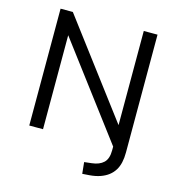

<svg xmlns="http://www.w3.org/2000/svg" viewBox="-127 -816 1039 1119"><g transform="rotate(15 392.5 -256.5)"><path d="M471 192 464 123 508 118Q554 113 579 89.5Q604 66 604 15V-44L613 4L174 -579H183V0H100V-705H174L611 -125H602V-705H685V6Q685 39 679 66Q673 93 660 114Q647 135 627 150.5Q607 166 579 176Q551 186 514 189Z"/></g></svg>

Font: Nunito Sans 9pt
Style: Regular
Weight: 400
Version: Version 3.101;gftools[0.9.27]